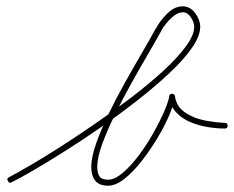

<svg xmlns="http://www.w3.org/2000/svg" viewBox="-20 -569 741 608"><path d="M5 4Q0 -4 9 -8Q32 -20 75 -45Q118 -70 172 -104.5Q226 -139 284.5 -179.5Q343 -220 398 -262Q453 -304 497.5 -345Q542 -386 568.5 -422Q595 -458 595 -484Q595 -498 584.5 -514Q574 -530 559 -530Q545 -530 531.5 -519.5Q518 -509 507 -495.5Q496 -482 490 -471Q490 -471 490 -471Q490 -471 490 -470Q490 -470 490 -470Q490 -470 490 -470Q473 -439 447.5 -395.5Q422 -352 394.5 -302.5Q367 -253 343 -204Q319 -155 303.5 -112.5Q288 -70 288 -40Q288 -21 295 -10.5Q302 0 322 0Q343 0 368 -21Q393 -42 418 -75Q443 -108 464 -145Q485 -182 499 -214Q513 -246 516 -264Q517 -272 525 -272Q533 -272 534 -264Q539 -231 566.5 -212.5Q594 -194 629 -187.5Q664 -181 691 -180Q701 -180 701 -171Q700 -161 691 -162Q667 -162 638.5 -166.5Q610 -171 583.5 -182Q557 -193 538.5 -212.5Q520 -232 516 -262Q514 -270 525 -270Q536 -270 534 -262Q531 -240 516.5 -205.5Q502 -171 479 -132.5Q456 -94 429 -59.5Q402 -25 374.5 -3Q347 19 322 19Q294 19 281.5 3Q269 -13 269 -40Q269 -71 284.5 -115Q300 -159 324 -208.5Q348 -258 376 -308Q404 -358 430 -402.5Q456 -447 474 -480Q474 -480 474 -480Q474 -480 474 -480Q474 -479 474 -479Q474 -479 474 -479Q485 -501 508.5 -525Q532 -549 559 -549Q582 -549 598 -527.5Q614 -506 614 -484Q614 -455 587.5 -417Q561 -379 516 -337Q471 -295 415.5 -251.5Q360 -208 301 -167Q242 -126 186.5 -91Q131 -56 86.5 -30Q42 -4 17 8Q9 13 5 4Z"/></svg>

Font: FRB American Cursive Guidelines Extralight
Style: Italic
Weight: 200
Italic angle: -25°
Version: Version 2.0;Modular Font Editor K font №1